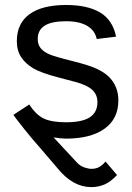

<svg xmlns="http://www.w3.org/2000/svg" viewBox="-20 -557 540 785"><path d="M463.9 -146Q463.9 -71.3 407.5 -30.8Q351.1 9.8 249.5 9.8Q233.4 9.8 199.2 4.9L294.4 107.4Q307.6 121.6 324.5 127.4Q341.3 133.3 354.5 133.3Q371.1 133.3 384.3 126.5Q397.5 119.6 411.6 103.5L458.5 158.7Q431.2 187.5 406 197.8Q380.9 208 353.5 208Q278.3 208 216.8 132.8L147.9 52.2Q112.3 12.2 79.6 -28.8Q42 -76.2 34.7 -87.4L99.6 -129.9Q127.4 -86.9 159.9 -72Q192.4 -57.1 249.5 -57.1Q316.4 -57.1 347.4 -77.6Q378.4 -98.1 378.4 -139.2Q378.4 -170.4 356.9 -189.9Q335.4 -209.5 287.6 -222.2L224.6 -238.8Q148.9 -258.3 116.9 -277.1Q85 -295.9 66.9 -322.8Q48.8 -349.6 48.8 -388.7Q48.8 -460.9 100.3 -498.8Q151.9 -536.6 250.5 -536.6Q337.9 -536.6 389.4 -505.9Q440.9 -475.1 454.6 -407.2L375.5 -397.5Q368.2 -432.6 336.2 -451.4Q304.2 -470.2 250.5 -470.2Q190.9 -470.2 162.6 -452.1Q134.3 -434.1 134.3 -397.5Q134.3 -375 146 -360.4Q157.7 -345.7 180.7 -335.4Q203.6 -325.2 277.3 -307.1Q347.2 -289.6 377.9 -274.7Q408.7 -259.8 426.5 -241.7Q444.3 -223.6 454.1 -200Q463.9 -176.3 463.9 -146Z"/></svg>

Font: Arial
Style: Regular
Weight: 400
Designer: Steve Matteson
Foundry: Ascender Corporation
Version: Version 2.00.3